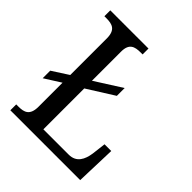

<svg xmlns="http://www.w3.org/2000/svg" viewBox="-196 -842 970 970"><g transform="rotate(45 289.0 -357.0)"><path d="M34 0H533L540 -215H492L483 -140C476 -92 456 -50 401 -50H220V-342L363 -432V-488L220 -397V-605C220 -663 251 -672 293 -672H307V-714H34V-672H48C90 -672 122 -663 122 -601V-340L35 -284V-230L122 -285V-113C122 -51 90 -42 50 -42H34Z"/></g></svg>

Font: Noto Serif Devanagari SemiCondensed
Style: Regular
Weight: 400
Width: 4
Designer: Universal Thirst, Indian Type Foundry and the Monotype Design Team
Foundry: Monotype Imaging Inc.
Version: Version 2.004